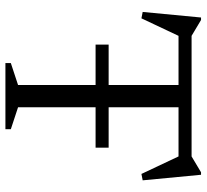

<svg xmlns="http://www.w3.org/2000/svg" viewBox="-46 -698 744 691"><g transform="rotate(90 325.5 -352.0)"><path d="M140 -324.5V-371.5H285.5V-623H108.5L45.5 -489.5L22.5 -494L42.5 -704H51.5L108.5 -670H542.5L599.5 -704H608.5L628.5 -494L605.5 -489.5L542.5 -623H365.5V-371.5H511V-324.5H365.5V-45.5L444.5 -19.5V0H206.5V-19.5L285.5 -45.5V-324.5Z"/></g></svg>

Font: Newsreader Text
Style: Regular
Weight: 400
Designer: Hugues Gentile
Foundry: Production Type
Version: Version 1.002